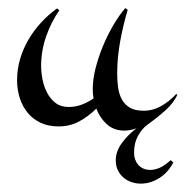

<svg xmlns="http://www.w3.org/2000/svg" viewBox="-20 -303 456 472"><path d="M416 -69.8Q406.2 -49.3 387 -32Q367.7 -14.6 346.7 0.5Q333.5 9.8 326.2 20Q318.8 30.3 315.2 39.8Q311.5 49.3 310.5 58.1Q309.6 66.9 309.6 73.2Q309.6 81.1 312 88.4Q314.5 95.7 319.3 101.6Q324.2 107.4 331.8 111.1Q339.4 114.7 349.6 114.7Q359.4 114.7 371.6 109.9Q383.8 105 399.4 90.8L406.2 96.2Q401.4 106 393.8 115.2Q386.2 124.5 376 131.8Q365.7 139.2 353 143.8Q340.3 148.4 325.7 148.4Q314.9 148.4 304.2 145Q293.5 141.6 284.7 134.5Q275.9 127.4 270.3 116.7Q264.6 106 264.6 91.3Q264.6 68.8 279.8 48.3Q294.9 27.8 315.9 12.2Q309.6 15.1 300.5 16.6Q291.5 18.1 286.1 18.1Q259.8 18.1 242.4 2.2Q225.1 -13.7 216.8 -36.1Q197.8 -17.1 174.8 -4.6Q151.9 7.8 124 7.8Q99.1 7.8 79.8 -1.2Q60.5 -10.3 47.9 -25.9Q35.2 -41.5 28.6 -62Q22 -82.5 22 -106Q22 -132.3 29.3 -157.5Q36.6 -182.6 49.8 -205.3Q63 -228 81.1 -247.6Q99.1 -267.1 120.1 -282.2L126 -277.8Q105.5 -248.5 93.3 -213.1Q81.1 -177.7 81.1 -141.1Q81.1 -125.5 84.5 -107.9Q87.9 -90.3 95.7 -75.2Q103.5 -60.1 116.5 -50Q129.4 -40 148.9 -40Q165.5 -40 180.7 -45.7Q195.8 -51.3 210 -61Q209 -66.9 208.5 -72.5Q208 -78.1 208 -84Q208 -107.4 214.8 -134.8Q221.7 -162.1 232.9 -189.2Q244.1 -216.3 258.5 -241Q272.9 -265.6 288.1 -283.2L293.9 -278.8Q282.7 -241.2 275.4 -201.2Q268.1 -161.1 268.1 -122.1Q268.1 -104.5 270.3 -88.1Q272.5 -71.8 279.5 -58.8Q286.6 -45.9 299.3 -38.3Q312 -30.8 333 -30.8Q356.4 -30.8 377 -42.7Q397.5 -54.7 413.1 -71.8Z"/></svg>

Font: Montez
Style: Regular
Weight: 400
Designer: Astigmatic (AOETI)
Foundry: Astigmatic (AOETI)
Version: Version 1.000